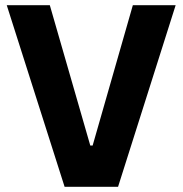

<svg xmlns="http://www.w3.org/2000/svg" viewBox="-20 -720 707 740"><path d="M229 0H435L657 -700H492L337 -159H328L172 -700H6Z"/></svg>

Font: Fixel Display Bold
Style: Bold
Weight: 700
Designer: AlfaBravo + MacPaw
Foundry: Kyrylo Tkachov, Marchela Mozhyna, Serhii Makarenko, Maria Weinstein, Zakhar Kryvoshyya
Version: Version 1.211